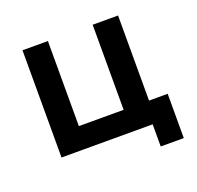

<svg xmlns="http://www.w3.org/2000/svg" viewBox="-103 -569 794 774"><g transform="rotate(-20 294.0 -182.5)"><path d="M479 -95V-460H370V-95H178V-460H69V0H460V95H559V-95Z"/></g></svg>

Font: Jost Medium
Style: Regular
Weight: 500
Version: Version 3.710